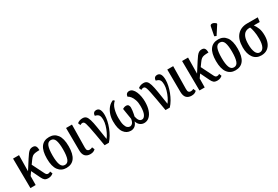

<svg xmlns="http://www.w3.org/2000/svg" viewBox="68 -1904 4350 3008"><g transform="rotate(-30 2243.0 -400.0)"><path d="M51 0 46 -536H154L150 -247L258 -416Q285 -459 306.5 -486.5Q328 -514 349 -527.5Q370 -541 399 -541Q442 -541 456.5 -515Q471 -489 471 -445Q420 -444 391 -439.5Q362 -435 341 -419.5Q320 -404 295 -368L251 -307L358 -93Q369 -71 380 -63.5Q391 -56 406 -56Q427 -56 447 -70L465 -27Q452 -15 429.5 -4Q407 7 375 7Q330 7 308.5 -11.5Q287 -30 270 -66L193 -225L148 -161L146 0Z M700 10Q609 10 557 -59Q505 -128 505 -269Q505 -410 555 -478.5Q605 -547 703 -547Q794 -547 846 -478.5Q898 -410 898 -269Q898 -128 848 -59Q798 10 700 10ZM702 -43Q755 -43 776 -100.5Q797 -158 797 -269Q797 -380 776 -436Q755 -492 701 -492Q649 -492 627.5 -436Q606 -380 606 -269Q606 -158 628 -100.5Q650 -43 702 -43Z M1133 10Q1074 10 1041.5 -23.5Q1009 -57 1008 -129L1005 -536H1112L1106 -126Q1105 -86 1118.5 -71Q1132 -56 1155 -56Q1171 -56 1182.5 -59.5Q1194 -63 1206 -70L1225 -25Q1208 -8 1186 1Q1164 10 1133 10Z M1393 0Q1371 -130 1355.5 -216.5Q1340 -303 1329 -355.5Q1318 -408 1309 -434Q1300 -460 1289.5 -468.5Q1279 -477 1265 -477Q1243 -477 1223 -463L1205 -506Q1245 -540 1303 -540Q1341 -540 1363.5 -519.5Q1386 -499 1402 -447Q1418 -395 1432.5 -303.5Q1447 -212 1469 -70Q1497 -105 1521 -155Q1545 -205 1560 -257.5Q1575 -310 1575 -353Q1575 -399 1565.5 -423.5Q1556 -448 1537 -459Q1518 -470 1491 -476Q1491 -510 1508 -527Q1525 -544 1551 -544Q1594 -544 1613 -509Q1632 -474 1632 -409Q1632 -361 1620 -306Q1608 -251 1586.5 -195Q1565 -139 1535.5 -88.5Q1506 -38 1470 0Z M1865 10Q1789 10 1741.5 -55Q1694 -120 1694 -257Q1694 -320 1713 -378.5Q1732 -437 1768.5 -481.5Q1805 -526 1858 -546L1881 -525Q1832 -484 1812.5 -412Q1793 -340 1793 -262Q1793 -179 1806.5 -134.5Q1820 -90 1841 -72.5Q1862 -55 1885 -55Q1910 -55 1931 -76.5Q1952 -98 1960 -151Q1955 -182 1949 -218Q1943 -254 1937.5 -288Q1932 -322 1928 -348Q1940 -356 1957 -362Q1974 -368 1991 -368Q2021 -368 2033.5 -349.5Q2046 -331 2046 -305Q2046 -282 2042.5 -253.5Q2039 -225 2033.5 -198.5Q2028 -172 2024 -154Q2035 -103 2054 -79Q2073 -55 2104 -55Q2139 -55 2163.5 -102Q2188 -149 2188 -251Q2188 -315 2171.5 -363Q2155 -411 2131 -440.5Q2107 -470 2085 -476Q2085 -510 2102.5 -527Q2120 -544 2148 -544Q2182 -544 2207 -520Q2232 -496 2249 -456.5Q2266 -417 2274.5 -369.5Q2283 -322 2283 -275Q2283 -188 2261 -124Q2239 -60 2199.5 -25Q2160 10 2108 10Q2066 10 2033 -16Q2000 -42 1987 -88Q1969 -36 1937.5 -13Q1906 10 1865 10Z M2495 0Q2473 -130 2457.5 -216.5Q2442 -303 2431 -355.5Q2420 -408 2411 -434Q2402 -460 2391.5 -468.5Q2381 -477 2367 -477Q2345 -477 2325 -463L2307 -506Q2347 -540 2405 -540Q2443 -540 2465.5 -519.5Q2488 -499 2504 -447Q2520 -395 2534.5 -303.5Q2549 -212 2571 -70Q2599 -105 2623 -155Q2647 -205 2662 -257.5Q2677 -310 2677 -353Q2677 -399 2667.5 -423.5Q2658 -448 2639 -459Q2620 -470 2593 -476Q2593 -510 2610 -527Q2627 -544 2653 -544Q2696 -544 2715 -509Q2734 -474 2734 -409Q2734 -361 2722 -306Q2710 -251 2688.5 -195Q2667 -139 2637.5 -88.5Q2608 -38 2572 0Z M2964 10Q2905 10 2872.5 -23.5Q2840 -57 2839 -129L2836 -536H2943L2937 -126Q2936 -86 2949.5 -71Q2963 -56 2986 -56Q3002 -56 3013.5 -59.5Q3025 -63 3037 -70L3056 -25Q3039 -8 3017 1Q2995 10 2964 10Z M3109 0 3104 -536H3212L3208 -247L3316 -416Q3343 -459 3364.5 -486.5Q3386 -514 3407 -527.5Q3428 -541 3457 -541Q3500 -541 3514.5 -515Q3529 -489 3529 -445Q3478 -444 3449 -439.5Q3420 -435 3399 -419.5Q3378 -404 3353 -368L3309 -307L3416 -93Q3427 -71 3438 -63.5Q3449 -56 3464 -56Q3485 -56 3505 -70L3523 -27Q3510 -15 3487.5 -4Q3465 7 3433 7Q3388 7 3366.5 -11.5Q3345 -30 3328 -66L3251 -225L3206 -161L3204 0Z M3758 10Q3667 10 3615 -59Q3563 -128 3563 -269Q3563 -410 3613 -478.5Q3663 -547 3761 -547Q3852 -547 3904 -478.5Q3956 -410 3956 -269Q3956 -128 3906 -59Q3856 10 3758 10ZM3760 -43Q3813 -43 3834 -100.5Q3855 -158 3855 -269Q3855 -380 3834 -436Q3813 -492 3759 -492Q3707 -492 3685.5 -436Q3664 -380 3664 -269Q3664 -158 3686 -100.5Q3708 -43 3760 -43ZM3768 -605 3734 -620 3764 -775Q3769 -802 3787.5 -807.5Q3806 -813 3828.5 -803.5Q3851 -794 3870 -775V-763Z M4226 10Q4134 10 4083.5 -59Q4033 -128 4033 -245Q4033 -389 4100 -462.5Q4167 -536 4282 -536H4473L4463 -457H4356Q4385 -418 4405 -367Q4425 -316 4425 -236Q4425 -165 4403.5 -109.5Q4382 -54 4337.5 -22Q4293 10 4226 10ZM4228 -43Q4275 -43 4300 -93Q4325 -143 4325 -236Q4325 -312 4313 -372.5Q4301 -433 4289 -457H4271Q4231 -457 4200 -437Q4169 -417 4151 -370.5Q4133 -324 4133 -243Q4133 -151 4157 -97Q4181 -43 4228 -43Z"/></g></svg>

Font: Noto Serif ExtraCondensed Medium
Style: Regular
Weight: 500
Width: 2
Designer: Monotype Design Team
Foundry: Monotype Imaging Inc.
Version: Version 2.015